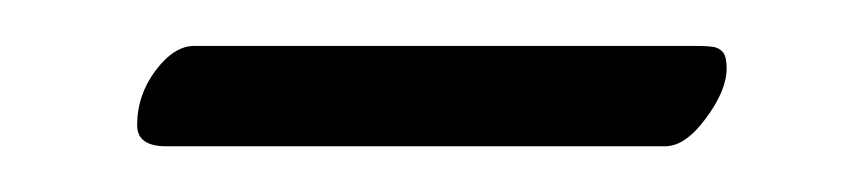

<svg xmlns="http://www.w3.org/2000/svg" viewBox="-20 -295 378 84"><path d="M271 -231H55.2Q54.2 -231 52.7 -231Q40 -231 40 -240.2Q40 -253.4 48.1 -264.2Q56.2 -274.9 64.9 -274.9H284.2Q290 -274.9 292.5 -274.4Q294.9 -273.9 296.4 -272Q297.9 -270 297.9 -265.1Q297.9 -255.4 288.8 -243.2Q279.8 -231 271 -231Z"/></svg>

Font: Linux Libertine Display
Style: Regular
Weight: 400
Designer: Philipp H. Poll
Foundry: Philipp H. Poll
Version: Version 5.0.9